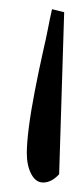

<svg xmlns="http://www.w3.org/2000/svg" viewBox="-20 -338 157 409"><path d="M116.7 -312 106 33.2Q96.7 43 88.4 46.9Q80.1 50.8 71.8 50.8Q56.2 50.8 46.6 32.7Q37.1 14.6 37.1 -11.7Q37.1 -33.2 41.5 -67.4Q45.9 -101.6 54 -143.3Q62 -185.1 72.8 -233.4Q77.6 -253.4 81.8 -275.1Q85.9 -296.9 90.8 -318.4Z"/></svg>

Font: Scarab Serif
Style: Condensed
Weight: 400
Designer: John Roberts
Foundry: Scarab
Version: 1.0